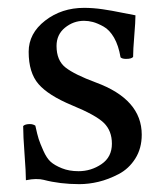

<svg xmlns="http://www.w3.org/2000/svg" viewBox="-20 -469 408 489"><path d="M39 -148Q44 -153 56 -153Q64 -153 70 -149Q75 -126 78.5 -115Q82 -104 90.5 -85Q99 -66 109 -57Q119 -48 137.5 -40.5Q156 -33 180 -33Q212 -33 238.5 -51Q265 -69 265 -103Q265 -136 244.5 -156Q224 -176 163 -201Q103 -226 78 -255Q53 -284 53 -337Q53 -384 95 -416.5Q137 -449 194 -449Q217 -449 241 -445.5Q265 -442 291.5 -436.5Q318 -431 325 -430Q325 -414 322 -378Q319 -342 319 -324Q315 -319 301 -319Q291 -319 287 -323Q282 -353 270.5 -373Q259 -393 243.5 -401.5Q228 -410 216.5 -413Q205 -416 194 -416Q167 -416 145.5 -398.5Q124 -381 124 -352Q124 -315 147 -297Q170 -279 224 -259Q341 -216 341 -126Q341 -91 324.5 -65Q308 -39 282 -25.5Q256 -12 231 -6Q206 0 182 0Q133 0 91 -11Q84 -13 71 -13Q61 -13 46 -10Q46 -30 42.5 -76.5Q39 -123 39 -148Z"/></svg>

Font: Ponomar Unicode TT
Style: Regular
Weight: 400
Designer: Vladislav V. Dorosh, Yuri A.W. Shardt, Nikita Simmons, Aleksandr Andreev
Foundry: Ponomar Project
Version: 1.1